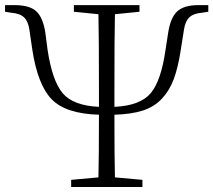

<svg xmlns="http://www.w3.org/2000/svg" viewBox="-26 -743 848 763"><path d="M763.7 -722.7H801.8V-696.3L776.4 -692.4Q742.2 -689.5 726.1 -673.8Q710 -658.2 705.1 -625L692.4 -544.9Q681.6 -474.6 664.6 -428.7Q647.5 -382.8 617.2 -350.6Q586.9 -318.4 541.5 -303.7Q496.1 -289.1 428.7 -287.1Q428.7 -120.1 430.7 -38.1L540 -28.3V0H256.8V-28.3L365.2 -38.1Q367.2 -120.1 367.2 -287.1Q235.4 -291 179.7 -348.1Q124 -405.3 102.5 -544.9L90.8 -625Q85.9 -658.2 69.8 -673.8Q53.7 -689.5 18.6 -692.4L-5.9 -696.3V-722.7H31.2Q92.8 -722.7 119.1 -697.3Q145.5 -671.9 154.3 -612.3L163.1 -544.9Q181.6 -421.9 223.1 -372.6Q264.6 -323.2 367.2 -318.4V-389.6Q367.2 -589.8 365.2 -686.5L267.6 -696.3V-722.7H528.3V-696.3L430.7 -686.5Q428.7 -589.8 428.7 -389.6V-318.4Q531.2 -323.2 572.8 -372.6Q614.3 -421.9 631.8 -544.9L641.6 -608.4Q650.4 -670.9 677.2 -696.8Q704.1 -722.7 763.7 -722.7Z"/></svg>

Font: GenYoMin TW TTF ExtraLight
Style: Regular
Weight: 250
Version: Version 1.300